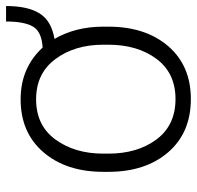

<svg xmlns="http://www.w3.org/2000/svg" viewBox="-28 -596 635 618"><g transform="rotate(-90 289.0 -287.5)"><path d="M44.4 -272Q44.4 -391.1 107.4 -464.6Q170.4 -538.1 277.8 -538.1Q329.6 -538.1 371.1 -520Q412.6 -502 444.3 -467.3Q495.1 -470.2 511.7 -498Q528.3 -525.9 528.3 -585H578.1Q578.1 -514.6 554 -476.6Q529.8 -438.5 472.2 -429.2Q491.7 -395.5 501.7 -356.4Q511.7 -317.4 511.7 -272V-255.9Q511.7 -136.2 449 -63.2Q386.2 9.8 278.8 9.8Q170.4 9.8 107.4 -63.2Q44.4 -136.2 44.4 -255.9ZM103 -255.9Q103 -162.1 148.7 -100.8Q194.3 -39.6 278.8 -39.6Q362.3 -39.6 408 -100.8Q453.6 -162.1 453.6 -255.9V-272Q453.6 -363.8 407.5 -426Q361.3 -488.3 277.8 -488.3Q193.8 -488.3 148.4 -426Q103 -363.8 103 -272Z"/></g></svg>

Font: Roboto Web
Style: Light
Weight: 300
Designer: Google
Version: Version 1.200310; 2013